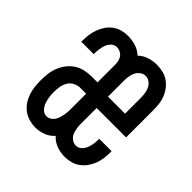

<svg xmlns="http://www.w3.org/2000/svg" viewBox="-145 -655 789 789"><g transform="rotate(45 250.0 -260.0)"><path d="M164 8Q146 8 128 3Q110 -2 95 -13Q80 -24 69.5 -39.5Q59 -55 53 -72.5Q47 -90 45 -108.5Q43 -127 43 -146Q43 -165 45.5 -185Q48 -205 55.5 -223.5Q63 -242 75.5 -258Q88 -274 104.5 -284.5Q121 -295 140.5 -299.5Q160 -304 180 -304H214V-408Q214 -418 211.5 -428Q209 -438 203 -446Q197 -454 187.5 -458.5Q178 -463 168 -463Q155 -463 144.5 -453.5Q134 -444 129.5 -431.5Q125 -419 123 -406Q121 -393 121 -379V-375H49V-383Q49 -400 51.5 -417.5Q54 -435 60.5 -452Q67 -469 77 -483.5Q87 -498 101.5 -508.5Q116 -519 133 -523.5Q150 -528 168 -528Q191 -528 213.5 -521Q236 -514 253 -498Q269 -514 291 -521Q313 -528 336 -528Q353 -528 370.5 -524Q388 -520 403 -510Q418 -500 429 -485.5Q440 -471 446.5 -454.5Q453 -438 455 -420.5Q457 -403 457 -385V-227H286V-135Q286 -122 288 -109Q290 -96 295 -84.5Q300 -73 311 -65Q322 -57 335 -57Q348 -57 358.5 -66.5Q369 -76 374 -88.5Q379 -101 381 -114Q383 -127 383 -141V-145H455V-137Q455 -120 452.5 -102Q450 -84 443.5 -67.5Q437 -51 426.5 -36.5Q416 -22 401.5 -11.5Q387 -1 369.5 3.5Q352 8 335 8Q310 8 287 -0.5Q264 -9 248 -27Q232 -9 210 -0.5Q188 8 164 8ZM286 -293H385V-385Q385 -398 383 -411Q381 -424 375.5 -435.5Q370 -447 359 -455Q348 -463 336 -463Q323 -463 312 -455Q301 -447 295.5 -435.5Q290 -424 288 -411Q286 -398 286 -385ZM164 -57Q174 -57 183 -62.5Q192 -68 197.5 -76Q203 -84 206 -93.5Q209 -103 211 -112.5Q213 -122 213.5 -132Q214 -142 214 -152V-238H180Q165 -238 150.5 -230.5Q136 -223 128 -209.5Q120 -196 117.5 -180Q115 -164 115 -149Q115 -134 117 -120Q119 -106 124 -92Q129 -78 139.5 -67.5Q150 -57 164 -57Z"/></g></svg>

Font: HulyMono
Style: Regular
Weight: 400
Monospace: yes
Designer: Belleve Invis
Foundry: Belleve Invis
Version: Version 33.2.5; ttfautohint (v1.8.4)